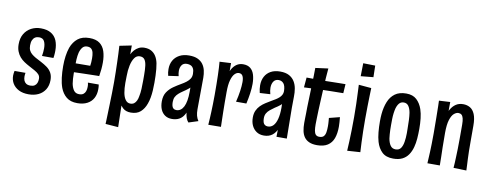

<svg xmlns="http://www.w3.org/2000/svg" viewBox="-68 -1060 3981 1556"><g transform="rotate(10 1922.5 -281.5)"><path d="M187 10Q139 10 106 -7Q73 -24 55.5 -52.5Q38 -81 38 -118Q38 -128 39.5 -137.5Q41 -147 43 -157H133Q132 -150 131 -142.5Q130 -135 130 -128Q130 -109 135.5 -94.5Q141 -80 154 -71Q167 -62 190 -62Q211 -62 224 -70.5Q237 -79 243 -94Q249 -109 249 -128Q249 -150 236 -164Q223 -178 201 -190Q179 -202 153 -216Q132 -227 111 -241Q90 -255 74 -273.5Q58 -292 48 -317.5Q38 -343 38 -376Q38 -427 59 -462Q80 -497 115.5 -515.5Q151 -534 194 -534Q246 -534 278.5 -514Q311 -494 325.5 -459Q340 -424 340 -376Q340 -367 339.5 -357Q339 -347 338 -336.5Q337 -326 335 -315H241Q244 -332 245.5 -348Q247 -364 247 -379Q247 -415 235 -437.5Q223 -460 192 -460Q173 -460 159.5 -451.5Q146 -443 138.5 -426Q131 -409 131 -383Q131 -359 138.5 -343Q146 -327 160 -315Q174 -303 193 -292Q217 -279 243 -265.5Q269 -252 292 -235.5Q315 -219 329 -194.5Q343 -170 343 -134Q343 -89 323 -56.5Q303 -24 268 -7Q233 10 187 10Z M588 12Q532 12 498.5 -15.5Q465 -43 448 -88Q435 -124 429.5 -169Q424 -214 424 -264Q424 -308 429.5 -347Q435 -386 446 -418Q464 -467 500 -496Q536 -525 596 -525Q649 -525 679.5 -502.5Q710 -480 723 -440Q736 -400 736 -348Q736 -321 733.5 -293Q731 -265 726 -235L639 -298Q642 -317 643 -334Q644 -351 644 -366Q644 -393 639.5 -412.5Q635 -432 623 -443Q611 -454 589 -454Q565 -454 551 -437.5Q537 -421 529 -393Q523 -368 521 -336Q519 -304 519 -270Q519 -245 519 -221Q519 -197 520.5 -176Q522 -155 525 -136Q532 -102 547 -82Q562 -62 591 -62Q613 -62 625.5 -71.5Q638 -81 643.5 -97Q649 -113 649 -132Q649 -140 648.5 -149Q648 -158 645 -167H734Q736 -157 736.5 -147.5Q737 -138 737 -128Q737 -86 720 -54.5Q703 -23 669.5 -5.5Q636 12 588 12ZM455 -227 453 -303 714 -305 726 -235Q726 -235 708 -235Q690 -235 661 -234Q632 -233 596 -232.5Q560 -232 523 -230.5Q486 -229 455 -227Z M844 138Q844 138 845 116Q846 94 847 57.5Q848 21 849.5 -24.5Q851 -70 852 -117.5Q853 -165 853 -208Q853 -251 852 -290Q851 -329 850 -366Q849 -403 847.5 -438Q846 -473 844 -505L943 -525V-452Q952 -471 966.5 -487.5Q981 -504 1001 -514.5Q1021 -525 1047 -525Q1082 -525 1105.5 -511.5Q1129 -498 1143.5 -474.5Q1158 -451 1165 -418Q1169 -397 1171.5 -371.5Q1174 -346 1175 -318Q1176 -290 1176 -259Q1176 -226 1174 -195Q1172 -164 1167 -136Q1162 -108 1153 -84Q1138 -41 1108.5 -14.5Q1079 12 1029 12Q1008 12 992 6.5Q976 1 965 -9Q954 -19 945 -31L949 146ZM944 -217Q944 -172 950.5 -136.5Q957 -101 972.5 -80Q988 -59 1012 -59Q1031 -59 1043 -68Q1055 -77 1063 -93.5Q1071 -110 1074 -131Q1080 -158 1081.5 -192Q1083 -226 1083 -260Q1083 -285 1083 -306.5Q1083 -328 1082 -347.5Q1081 -367 1079 -383Q1075 -415 1062.5 -432.5Q1050 -450 1023 -450Q996 -450 979 -425.5Q962 -401 953.5 -361Q945 -321 945 -275Z M1503 10Q1491 -3 1484.5 -20.5Q1478 -38 1475 -60.5Q1472 -83 1471 -110Q1470 -137 1470 -169Q1470 -201 1470 -238Q1470 -257 1470 -275Q1470 -293 1470.5 -311.5Q1471 -330 1471 -348Q1471 -366 1471 -384Q1471 -412 1463 -427.5Q1455 -443 1441.5 -449.5Q1428 -456 1410 -456Q1381 -456 1367.5 -436.5Q1354 -417 1354 -389Q1354 -379 1355.5 -368Q1357 -357 1360 -346L1276 -334Q1272 -348 1270.5 -362Q1269 -376 1269 -389Q1269 -429 1286 -459.5Q1303 -490 1336 -508Q1369 -526 1416 -526Q1459 -526 1486.5 -513Q1514 -500 1530 -478Q1546 -456 1552.5 -427.5Q1559 -399 1559 -368Q1559 -329 1558.5 -297.5Q1558 -266 1558 -237Q1558 -208 1557.5 -177Q1557 -146 1557 -108Q1557 -78 1562.5 -56.5Q1568 -35 1581 -15ZM1365 5Q1332 5 1308.5 -11Q1285 -27 1273 -55Q1261 -83 1261 -121Q1261 -168 1281 -198Q1301 -228 1331 -249Q1361 -270 1391 -287Q1414 -300 1432 -314Q1450 -328 1460.5 -344.5Q1471 -361 1471 -384L1512 -367Q1510 -329 1495.5 -304.5Q1481 -280 1460 -262.5Q1439 -245 1414 -229Q1396 -217 1381 -203.5Q1366 -190 1357.5 -173.5Q1349 -157 1349 -132Q1349 -114 1352.5 -100.5Q1356 -87 1365 -79.5Q1374 -72 1389 -72Q1408 -72 1423 -82.5Q1438 -93 1448.5 -113.5Q1459 -134 1464.5 -165.5Q1470 -197 1470 -238L1509 -303Q1508 -247 1504 -199Q1500 -151 1490.5 -113.5Q1481 -76 1465.5 -49Q1450 -22 1425 -8.5Q1400 5 1365 5Z M1854 -223Q1866 -272 1872 -314.5Q1878 -357 1878 -389Q1878 -421 1868.5 -438.5Q1859 -456 1837 -456Q1819 -456 1802.5 -439Q1786 -422 1775.5 -385Q1765 -348 1765 -287L1723 -245Q1723 -286 1727.5 -328Q1732 -370 1741.5 -406.5Q1751 -443 1766.5 -471.5Q1782 -500 1805 -516Q1828 -532 1859 -532Q1896 -532 1918.5 -514Q1941 -496 1951 -463Q1961 -430 1961 -388Q1961 -352 1955 -309.5Q1949 -267 1939 -223ZM1665 0Q1667 -28 1668.5 -53.5Q1670 -79 1671 -107.5Q1672 -136 1673 -169.5Q1674 -203 1674 -247Q1674 -294 1673.5 -334.5Q1673 -375 1672 -409Q1671 -443 1669.5 -470.5Q1668 -498 1666 -519L1760 -524Q1760 -498 1760 -464Q1760 -430 1761 -386.5Q1762 -343 1765 -287Q1765 -242 1765 -201.5Q1765 -161 1766 -126Q1767 -91 1767.5 -59.5Q1768 -28 1769 -1Z M2226 0 2228 -102 2222 -374Q2221 -419 2205 -437.5Q2189 -456 2164 -456Q2137 -456 2123 -435.5Q2109 -415 2109 -383Q2109 -371 2111 -358Q2113 -345 2117 -331L2031 -326Q2027 -342 2025 -357.5Q2023 -373 2023 -388Q2023 -429 2039.5 -460Q2056 -491 2087.5 -508.5Q2119 -526 2165 -526Q2210 -526 2238.5 -510.5Q2267 -495 2283 -469Q2299 -443 2304.5 -410.5Q2310 -378 2309 -345L2308 -252L2311 0ZM2123 8Q2087 8 2062 -9Q2037 -26 2023.5 -54.5Q2010 -83 2010 -121Q2010 -154 2021 -178Q2032 -202 2050 -220Q2068 -238 2090 -252Q2112 -266 2134 -279Q2152 -289 2168 -299Q2184 -309 2196 -320Q2208 -331 2215 -344.5Q2222 -358 2222 -374L2265 -356Q2263 -323 2249 -299.5Q2235 -276 2214.5 -259.5Q2194 -243 2171 -229Q2152 -216 2135 -202Q2118 -188 2108.5 -171Q2099 -154 2099 -131Q2099 -112 2103 -98.5Q2107 -85 2117 -77.5Q2127 -70 2142 -70Q2168 -70 2186.5 -89Q2205 -108 2215 -146Q2225 -184 2225 -238L2262 -296Q2262 -225 2256 -169Q2250 -113 2234.5 -73.5Q2219 -34 2191.5 -13Q2164 8 2123 8Z M2561 10Q2522 10 2496 -1.5Q2470 -13 2455 -34Q2440 -55 2434 -84Q2428 -113 2428 -149Q2428 -167 2428.5 -187.5Q2429 -208 2429.5 -231.5Q2430 -255 2430 -280Q2431 -312 2432 -344.5Q2433 -377 2434 -409Q2435 -441 2436 -473.5Q2437 -506 2438 -539Q2439 -572 2439 -604L2544 -618Q2540 -580 2537.5 -537Q2535 -494 2532.5 -448.5Q2530 -403 2528 -357.5Q2526 -312 2524 -269Q2523 -234 2522 -204.5Q2521 -175 2521 -154Q2521 -124 2524.5 -103Q2528 -82 2538 -71Q2548 -60 2567 -60Q2592 -60 2603.5 -72.5Q2615 -85 2618.5 -107Q2622 -129 2622 -157Q2622 -167 2621.5 -178Q2621 -189 2620 -200.5Q2619 -212 2618 -224L2705 -246Q2707 -225 2708.5 -205.5Q2710 -186 2710 -168Q2710 -112 2695.5 -72.5Q2681 -33 2648 -11.5Q2615 10 2561 10ZM2376 -433 2383 -515Q2385 -515 2402 -515Q2419 -515 2441.5 -514.5Q2464 -514 2483.5 -514Q2503 -514 2510 -514Q2526 -514 2549.5 -514.5Q2573 -515 2600.5 -515.5Q2628 -516 2654.5 -516.5Q2681 -517 2703 -517L2698 -442Q2683 -442 2665.5 -441.5Q2648 -441 2629 -441Q2610 -441 2591.5 -440.5Q2573 -440 2556 -439.5Q2539 -439 2527 -439Q2506 -439 2478 -437.5Q2450 -436 2423 -435Q2396 -434 2376 -433Z M2810 12Q2812 -21 2814 -66Q2816 -111 2817 -162.5Q2818 -214 2818 -267Q2818 -323 2816.5 -374Q2815 -425 2813 -465.5Q2811 -506 2810 -531L2914 -522Q2913 -499 2912 -460Q2911 -421 2910 -371Q2909 -321 2909 -266Q2909 -216 2910 -166.5Q2911 -117 2913 -73.5Q2915 -30 2917 5ZM2813 -602 2815 -709 2914 -707 2916 -612Z M3187 10Q3128 10 3095.5 -21Q3063 -52 3048 -103Q3038 -138 3034 -180Q3030 -222 3030 -269Q3030 -300 3032.5 -328.5Q3035 -357 3041 -383Q3047 -409 3056 -431Q3074 -476 3109.5 -502Q3145 -528 3202 -528Q3256 -528 3287.5 -499Q3319 -470 3335 -423Q3346 -390 3350.5 -349.5Q3355 -309 3355 -264Q3355 -222 3352 -183.5Q3349 -145 3340 -112Q3330 -75 3311 -47.5Q3292 -20 3262 -5Q3232 10 3187 10ZM3194 -67Q3223 -67 3237 -87.5Q3251 -108 3256 -141Q3259 -157 3260 -174.5Q3261 -192 3261.5 -211Q3262 -230 3261 -250Q3261 -286 3259.5 -319.5Q3258 -353 3254 -379Q3248 -413 3234 -433Q3220 -453 3194 -453Q3179 -453 3168 -446Q3157 -439 3149 -425.5Q3141 -412 3136 -395Q3131 -376 3128 -353Q3125 -330 3124.5 -305Q3124 -280 3124 -254Q3124 -235 3124.5 -215.5Q3125 -196 3126.5 -178.5Q3128 -161 3130 -145Q3136 -110 3151 -88.5Q3166 -67 3194 -67Z M3789 2 3683 -1Q3685 -23 3686 -46Q3687 -69 3688 -96.5Q3689 -124 3690 -158Q3691 -192 3691 -237Q3691 -253 3691 -271Q3691 -289 3691 -310.5Q3691 -332 3691 -358Q3691 -390 3686 -409.5Q3681 -429 3671 -437.5Q3661 -446 3645 -446Q3628 -446 3609.5 -430.5Q3591 -415 3578.5 -376Q3566 -337 3566 -267L3526 -234Q3526 -275 3530 -315.5Q3534 -356 3543.5 -393.5Q3553 -431 3569.5 -460Q3586 -489 3611 -506Q3636 -523 3671 -523Q3703 -523 3728 -508.5Q3753 -494 3767.5 -459.5Q3782 -425 3782 -365Q3782 -329 3782 -309.5Q3782 -290 3782 -276.5Q3782 -263 3782 -243Q3782 -194 3782.5 -158Q3783 -122 3784.5 -95Q3786 -68 3787 -45Q3788 -22 3789 2ZM3468 -1Q3469 -25 3470.5 -47.5Q3472 -70 3473 -97Q3474 -124 3475 -160Q3476 -196 3476 -247Q3476 -317 3475 -374.5Q3474 -432 3473.5 -469.5Q3473 -507 3472 -517L3564 -522Q3564 -504 3563.5 -466Q3563 -428 3564 -376.5Q3565 -325 3566 -267Q3566 -198 3567 -151Q3568 -104 3569 -69.5Q3570 -35 3570 -1Z"/></g></svg>

Font: Truculenta SemiBold
Style: Regular
Weight: 600
Version: Version 1.002